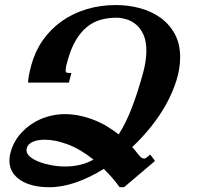

<svg xmlns="http://www.w3.org/2000/svg" viewBox="-20 -747 803 777"><path d="M559.6 -454.1Q566.4 -479.5 569.3 -501.2Q572.3 -522.9 572.3 -541.5Q572.3 -580.6 560.8 -606.2Q549.3 -631.8 531.2 -647.2Q513.2 -662.6 491.7 -668.9Q470.2 -675.3 450.2 -675.3Q417.5 -675.3 387.7 -667Q357.9 -658.7 332.5 -638.4Q307.1 -618.2 286.6 -583.7Q266.1 -549.3 252.4 -497.1Q248.5 -484.4 247.1 -476.1Q245.6 -467.8 245.6 -462.4Q245.6 -454.1 250.2 -452.9Q254.9 -451.7 264.2 -451.7H269L258.8 -412.6H93.3Q94.2 -426.3 96.9 -441.4Q99.6 -456.5 106.4 -482.4Q121.1 -537.6 152.3 -582.8Q183.6 -627.9 228 -659.9Q272.5 -691.9 328.6 -709.2Q384.8 -726.6 449.7 -726.6Q499.5 -726.6 546.4 -713.9Q593.3 -701.2 629.4 -675.3Q665.5 -649.4 687.3 -609.6Q709 -569.8 709 -515.1Q709 -469.2 693.8 -420.9Q678.7 -372.6 652.6 -325.4Q626.5 -278.3 591.1 -234.1Q555.7 -189.9 515.1 -151.9Q522.9 -143.6 529.1 -135.5Q535.2 -127.4 540.8 -120.6Q546.4 -113.8 551.5 -109.6Q556.6 -105.5 562.5 -105.5Q567.9 -104.5 576.2 -111.8L587.9 -121.6L607.4 -95.7L481.9 10.7H464.4Q448.7 -10.7 432.6 -29.1Q416.5 -47.4 399.9 -63.5Q343.8 -28.3 287.4 -8.8Q231 10.7 179.2 10.7Q144.5 10.7 115 3.7Q85.4 -3.4 64 -17.1Q42.5 -30.8 30.3 -50.8Q18.1 -70.8 18.1 -97.2Q18.1 -112.3 22.5 -129.4Q33.2 -169.4 57.1 -198.7Q81.1 -228 111.3 -247.3Q141.6 -266.6 175.5 -275.9Q209.5 -285.2 239.7 -285.2Q272.9 -285.2 303.5 -278.6Q334 -272 361.8 -261Q389.6 -250 414.3 -234.9Q439 -219.7 460.4 -203.1Q489.7 -249 513.7 -311.3Q537.6 -373.5 559.6 -454.1ZM243.7 -73.2Q275.9 -73.2 304.2 -80.1Q332.5 -86.9 358.4 -101.1Q305.2 -143.6 254.4 -162.6Q203.6 -181.6 161.6 -181.6Q147.5 -181.6 134 -179.4Q120.6 -177.2 110.4 -172.1Q100.1 -167 93.8 -158.7Q87.4 -150.4 87.4 -138.2Q87.4 -125 101.3 -113Q115.2 -101.1 137.7 -92.3Q160.2 -83.5 188 -78.4Q215.8 -73.2 243.7 -73.2Z"/></svg>

Font: Arian AMU Serif
Style: Bold Italic
Weight: 700
Italic angle: -15°
Designer: Ruben Hakobyan (Tarumian)
Foundry: Ruben Hakobyan (Tarumian)
Version: Version 1.002